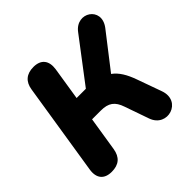

<svg xmlns="http://www.w3.org/2000/svg" viewBox="-180 -888 1071 1071"><g transform="rotate(-45 355.5 -352.5)"><path d="M119 9C175 9 207 -18 216 -74L248 -276H317C377 -276 407 -254 426 -198L476 -55C515 58 678 9 634 -112L582 -257C562 -313 538 -354 502 -380L661 -585C734 -682 605 -766 537 -675L344 -421H271L302 -617C311 -679 282 -714 223 -714C168 -714 135 -686 127 -632L41 -88C31 -26 60 9 119 9Z"/></g></svg>

Font: SN Pro Heavy
Style: Italic
Weight: 800
Italic angle: -9°
Designer: Tobias Whetton
Foundry: Supernotes
Version: Version 1.001;Glyphs 3.2 (3249)